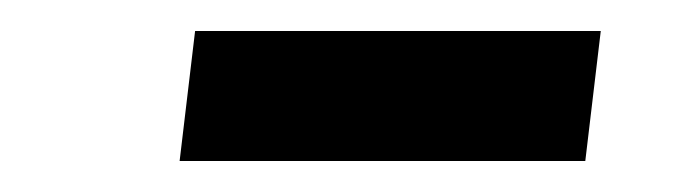

<svg xmlns="http://www.w3.org/2000/svg" viewBox="-20 -314 442 124"><path d="M96 -210H358L368 -294H106Z"/></svg>

Font: Falling Sky
Style: ExtObl
Weight: 400
Designer: Paul D. Hunt
Foundry: Adobe Systems Incorporated
Version: Version 1.02